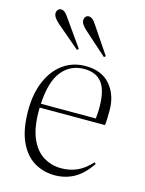

<svg xmlns="http://www.w3.org/2000/svg" viewBox="-116 -824 685 908"><g transform="rotate(15 226.5 -370.0)"><path d="M242 14Q186 14 140.5 -13.5Q95 -41 68.5 -99.5Q42 -158 42 -250Q42 -333 68.5 -394.5Q95 -456 142 -489.5Q189 -523 251 -523Q330 -523 372 -474Q414 -425 414 -350Q414 -335 413.5 -315.5Q413 -296 411 -277H91Q89 -184 112.5 -129Q136 -74 176 -50Q216 -26 262 -26Q304 -26 339.5 -41.5Q375 -57 409 -94L416 -88Q378 -32 335 -9Q292 14 242 14ZM92 -296H361Q364 -328 364 -350Q364 -433 335.5 -470.5Q307 -508 248 -508Q181 -508 139.5 -457Q98 -406 92 -296ZM323 -586 213 -684Q183 -710 183 -729Q183 -740 189 -747Q195 -754 205 -754Q221 -754 237 -731L330 -593ZM191 -586 78 -682Q48 -708 48 -727Q48 -738 54 -745Q60 -752 70 -752Q86 -752 102 -729L198 -593Z"/></g></svg>

Font: Literata 72pt ExtraLight
Style: Regular
Weight: 200
Designer: Latin by Veronika Burian and Jose Scaglione. Greek by Irene Vlachou. Cyrillic by Vera Evstafieva.
Foundry: TypeTogether
Version: Version 3.002